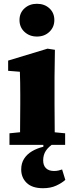

<svg xmlns="http://www.w3.org/2000/svg" viewBox="-20 -765 387 1014"><path d="M30 0V-61L129 -71H221L324 -61V0ZM85 0Q86 -30 86 -67Q86 -104 86.5 -143Q87 -182 87 -215V-267Q87 -301 86.5 -329Q86 -357 85 -386L23 -391V-445L231 -508L270 -502L268 -359V-215Q268 -182 268.5 -143Q269 -104 269 -67Q269 -30 270 0ZM175 -572Q136 -572 109.5 -596.5Q83 -621 83 -659Q83 -697 109.5 -721Q136 -745 175 -745Q215 -745 241 -721Q267 -697 267 -659Q267 -622 241 -597Q215 -572 175 -572ZM207 229Q150 229 121 201Q92 173 92 130Q92 97 107.5 73Q123 49 149.5 33.5Q176 18 209 10V-9H266Q236 10 222 31.5Q208 53 208 82Q208 109 223 123.5Q238 138 265 138Q279 138 289 135.5Q299 133 308 130L325 185Q306 202 276.5 215.5Q247 229 207 229Z"/></svg>

Font: Source Serif 4 ExtraBold
Style: Regular
Weight: 800
Designer: Frank Grießhammer
Foundry: Adobe Systems Incorporated
Version: Version 4.004;hotconv 1.0.116;makeotfexe 2.5.65601